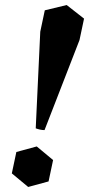

<svg xmlns="http://www.w3.org/2000/svg" viewBox="-20 -730 354 763"><path d="M245 -710 314 -656 296 -571 157 -213Q148 -213 139 -215Q130 -217 122 -220L140 -604L158 -689ZM126 -148 191 -94 173 -9 92 13 27 -41 45 -126Z"/></svg>

Font: Poltawski Nowy
Style: Bold Italic
Weight: 700
Italic angle: -12°
Designer: Adam Pótawski, Mateusz Machalski, Borys Kosmynka, Ania Wieluska
Foundry: Capitalics.wtf
Version: Version 1.001;gftools[0.9.25]